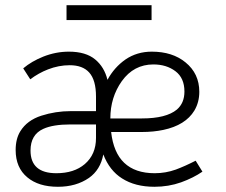

<svg xmlns="http://www.w3.org/2000/svg" viewBox="-20 -706 866 736"><path d="M561 -629H235V-686H561ZM96 -402 69 -444Q101 -471 146 -489Q194 -508 244 -508Q309 -508 345 -478Q380 -449 392 -400Q418 -448 461 -478Q505 -508 562 -508Q641 -508 691 -467Q744 -424 744 -354Q744 -314 725 -282Q691 -226 606 -208Q568 -200 524 -200H406Q415 -121 456 -82Q498 -42 573 -42Q615 -42 654 -56Q689 -69 730 -90L756 -48Q721 -24 674 -7Q626 10 572 10Q498 10 448 -22Q400 -52 376 -114Q365 -55 321 -24Q272 10 202 10Q128 10 85 -26Q40 -63 40 -131Q40 -174 58 -203Q84 -245 138.5 -262.5Q193 -280 251 -280H348V-336Q348 -399 322 -428Q297 -456 247 -456Q205 -456 164 -440Q128 -426 96 -402ZM403 -252H524Q617 -252 658 -286Q687 -311 687 -355Q687 -407 652.5 -433Q618 -459 568 -459Q493 -459 447 -395Q403 -333 403 -252ZM348 -229H251Q183 -229 146 -212Q97 -190 97 -129Q97 -42 196 -42Q264 -42 305 -77Q348 -114 348 -177Z"/></svg>

Font: Bellota
Style: Regular
Weight: 400
Designer: Kemie Guaida
Foundry: Kemie Guaida
Version: Version 1.000;PS 002.000;hotconv 1.0.70;makeotf.lib2.5.58329